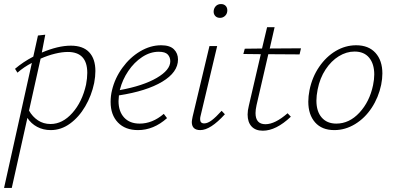

<svg xmlns="http://www.w3.org/2000/svg" viewBox="-39 -637 1943 946"><path d="M431 -287Q431 -260 425 -228Q412 -166 381 -113Q350 -60 306 -28Q262 4 211 4Q174 4 144 -12Q114 -28 96 -56L19 289H-19L118 -327Q79 -307 47 -279L35 -298Q75 -332 125 -358L148 -462L184 -466L167 -378Q247 -412 310 -412Q370 -412 400.5 -379.5Q431 -347 431 -287ZM391 -278Q391 -381 295 -381Q267 -381 232 -372.5Q197 -364 161 -348L104 -92Q121 -62 148 -44Q175 -26 210 -26Q269 -26 317.5 -80.5Q366 -135 385 -220Q391 -252 391 -278Z M838 -344Q838 -281 760.5 -234.5Q683 -188 547 -167Q545 -147 545 -139Q545 -88 572.5 -58Q600 -28 649 -28Q712 -28 768 -76L784 -55Q718 4 641 4Q578 4 542 -33.5Q506 -71 506 -135Q506 -165 513 -193Q527 -252 564 -303Q601 -354 651.5 -384Q702 -414 755 -414Q798 -414 818 -394Q838 -374 838 -344ZM743 -382Q701 -382 661.5 -356Q622 -330 593 -287Q564 -244 552 -196Q552 -194 551 -193Q666 -214 733 -253Q800 -292 800 -335Q800 -355 787.5 -368.5Q775 -382 743 -382Z M906 -36Q906 -42 910 -62L993 -410H1031L950 -69Q947 -59 947 -50Q947 -29 967 -29Q984 -29 1004.5 -44.5Q1025 -60 1053 -91L1069 -74Q998 4 948 4Q906 4 906 -36ZM1014 -585Q1016 -599 1025.5 -608Q1035 -617 1050 -617Q1064 -617 1072.5 -608.5Q1081 -600 1081 -586Q1081 -570 1070.5 -559.5Q1060 -549 1045 -549Q1029 -549 1020.5 -559.5Q1012 -570 1014 -585Z M1225 -119Q1220 -96 1220 -80Q1220 -25 1269 -25Q1316 -25 1378 -79L1394 -62Q1321 7 1256 7Q1220 7 1200.5 -14Q1181 -35 1181 -73Q1181 -92 1187 -116L1246 -370L1160 -371L1167 -397L1252 -398L1277 -503H1314L1290 -398L1444 -399L1437 -369L1283 -370Z M1480 -136Q1480 -163 1486 -193Q1499 -257 1533.5 -307.5Q1568 -358 1615.5 -386Q1663 -414 1716 -414Q1777 -414 1811 -376.5Q1845 -339 1845 -275Q1845 -249 1839 -219Q1826 -157 1792.5 -106Q1759 -55 1710.5 -25.5Q1662 4 1608 4Q1547 4 1513.5 -34Q1480 -72 1480 -136ZM1799 -217Q1805 -246 1805 -270Q1805 -322 1780 -352.5Q1755 -383 1708 -383Q1668 -383 1630.5 -360Q1593 -337 1565 -294.5Q1537 -252 1526 -196Q1520 -166 1520 -141Q1520 -88 1546 -58Q1572 -28 1618 -28Q1682 -28 1732 -82Q1782 -136 1799 -217Z"/></svg>

Font: Ysabeau Light
Style: Italic
Weight: 300
Italic angle: -12°
Designer: Christian Thalmann (Catharsis Fonts)
Version: Version 0.003